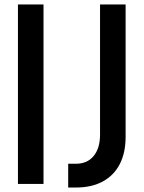

<svg xmlns="http://www.w3.org/2000/svg" viewBox="-20 -820 640 856"><path d="M60 0V-800H174V0ZM319 16H284V-90H319Q369 -90 397.5 -124.5Q426 -159 426 -220V-800H540V-210Q540 -139 514 -88.5Q488 -38 438.5 -11Q389 16 319 16Z"/></svg>

Font: Martian Mono Condensed
Style: Regular
Weight: 400
Width: 3
Designer: Roman Shamin
Foundry: Evil Martians
Version: Version 1.000